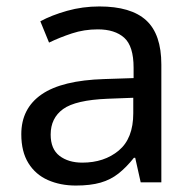

<svg xmlns="http://www.w3.org/2000/svg" viewBox="-20 -565 601 595"><path d="M288 -545Q386 -545 433 -502Q480 -459 480 -365V0H416L399 -76H395Q372 -47 347.5 -27.5Q323 -8 291.5 1Q260 10 215 10Q167 10 128.5 -7Q90 -24 68 -59.5Q46 -95 46 -149Q46 -229 109 -272.5Q172 -316 303 -320L394 -323V-355Q394 -422 365 -448Q336 -474 283 -474Q241 -474 203 -461.5Q165 -449 132 -433L105 -499Q140 -518 188 -531.5Q236 -545 288 -545ZM314 -259Q214 -255 175.5 -227Q137 -199 137 -148Q137 -103 164.5 -82Q192 -61 235 -61Q303 -61 348 -98.5Q393 -136 393 -214V-262Z"/></svg>

Font: korean25
Style: Book
Weight: 400
Designer: Jelle Bosma - Monotype Design Team
Foundry: Monotype Imaging Inc.
Version: Version 2.003